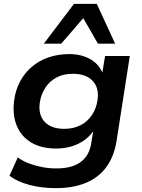

<svg xmlns="http://www.w3.org/2000/svg" viewBox="-20 -784 734 994"><path d="M270 190Q196 190 133 173.5Q70 157 29 126L72 31Q98 50 130 62Q162 74 198 81Q234 88 272 88Q351 88 396 56Q441 24 452 -40L465 -121L472 -120Q454 -87 423 -63Q392 -39 353 -27Q314 -15 271 -15Q194 -15 142 -46Q90 -77 67 -132.5Q44 -188 53 -262Q60 -318 84 -362.5Q108 -407 145 -438.5Q182 -470 231.5 -487Q281 -504 338 -504Q405 -504 452 -475Q499 -446 514 -396L508 -397L524 -494H652L583 -52Q570 27 530.5 81Q491 135 425 162.5Q359 190 270 190ZM313 -117Q360 -117 396.5 -135.5Q433 -154 456 -188.5Q479 -223 485 -267Q494 -329 459.5 -365.5Q425 -402 357 -402Q309 -402 273 -383Q237 -364 215 -330.5Q193 -297 186 -253Q177 -190 211 -153.5Q245 -117 313 -117ZM207 -558 363 -764H481L576 -558H487L411 -690L297 -558Z"/></svg>

Font: Nunito Sans 10pt SemiExpanded
Style: Bold Italic
Weight: 700
Width: 6
Italic angle: -9°
Designer: Vernon Adams
Foundry: Vernon Adams
Version: Version 3.101;gftools[0.9.27]